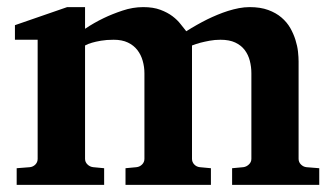

<svg xmlns="http://www.w3.org/2000/svg" viewBox="-20 -520 946 540"><path d="M632.8 0V-46.9L664.1 -49.8Q672.9 -50.8 679.9 -57.4Q687 -64 687 -73.2V-314Q687 -332 682.6 -349.1Q678.2 -366.2 668.2 -379.4Q658.2 -392.6 641.6 -400.4Q625 -408.2 600.1 -408.2Q584 -408.2 569.6 -405.5Q555.2 -402.8 543.9 -399.9Q531.2 -396.5 520 -392.1V-73.2Q520 -64 526.4 -57.4Q532.7 -50.8 542 -49.8L573.2 -46.9V0H333V-46.9L363.8 -49.8Q373 -50.8 379.6 -57.4Q386.2 -64 386.2 -73.2V-314Q386.2 -332 381.3 -349.1Q376.5 -366.2 366.2 -379.4Q356 -392.6 339.6 -400.4Q323.2 -408.2 299.8 -408.2Q279.3 -408.2 263.9 -405.5Q248.5 -402.8 238.8 -399.9Q227.1 -396.5 219.2 -392.1V-73.2Q219.2 -64 226.1 -57.4Q232.9 -50.8 242.2 -49.8L272.9 -46.9V0H26.9V-46.9L64 -49.8Q73.2 -50.8 79.6 -57.4Q85.9 -64 85.9 -73.2V-408.2H22V-449.2L168.9 -500H219.2V-439Q244.6 -456.1 272 -469.2Q295.4 -480.5 324.5 -490.2Q353.5 -500 382.8 -500Q411.1 -500 431.2 -492.4Q451.2 -484.9 465.1 -474.4Q479 -463.9 488 -452.1Q497.1 -440.4 503.9 -432.1Q533.2 -450.7 563.5 -465.8Q576.7 -472.2 591.3 -478.3Q606 -484.4 621.3 -489.3Q636.7 -494.1 652.1 -497.1Q667.5 -500 682.1 -500Q712.4 -500 734.4 -491.9Q756.3 -483.9 771.7 -470.7Q787.1 -457.5 796.4 -441.2Q805.7 -424.8 811 -407.7Q816.4 -390.6 818.1 -374.8Q819.8 -358.9 819.8 -347.2V-73.2Q819.8 -64 826.4 -57.4Q833 -50.8 841.8 -49.8L877.9 -46.9V0Z"/></svg>

Font: Charis SIL APac
Style: Bold
Weight: 700
Foundry: SIL International
Version: Version 5.000